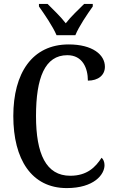

<svg xmlns="http://www.w3.org/2000/svg" viewBox="-20 -951 588 981"><path d="M269 -771H365C383 -816 427 -880 454 -918V-931H410C381 -902 342 -866 316 -832C290 -866 252 -902 223 -931H179V-918C206 -880 250 -816 269 -771ZM321 10C460 10 514 -59 514 -107C514 -123 508 -138 499 -145C468 -97 425 -53 339 -53C215 -53 164 -165 164 -358C164 -553 209 -669 324 -669C402 -669 429 -603 429 -539C482 -539 516 -567 516 -610C516 -672 452 -724 331 -724C144 -724 48 -577 48 -358C48 -137 141 10 321 10Z"/></svg>

Font: Noto Serif Condensed Medium
Style: Regular
Weight: 500
Width: 3
Designer: Monotype Design Team
Foundry: Monotype Imaging Inc.
Version: Version 2.015